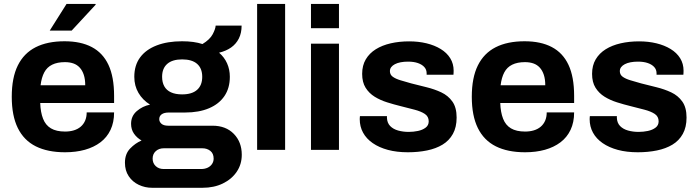

<svg xmlns="http://www.w3.org/2000/svg" viewBox="-20 -743 3461 952"><path d="M302.7 12Q216.3 12 157.4 -17.5Q98.5 -47 68.4 -108Q38.3 -169 38.3 -263.2Q38.3 -357.8 68.3 -418.4Q98.3 -479 156.5 -508.7Q214.8 -538.4 300.1 -538.4Q380.3 -538.4 435 -509.7Q489.8 -481 517.7 -421.6Q545.7 -362.1 545.7 -267.9V-232.3H179.4Q181 -186.2 193.5 -154.3Q205.9 -122.4 232.5 -106.6Q259.2 -90.7 302.7 -90.7Q326.5 -90.7 346.2 -96.7Q365.9 -102.7 380.1 -114.8Q394.3 -126.9 402.1 -144.8Q409.8 -162.7 409.8 -185.7H545.7Q545.7 -136.4 528.1 -99.2Q510.5 -62 478 -37.4Q445.5 -12.9 401 -0.4Q356.5 12 302.7 12ZM181.2 -320.1H402.6Q402.6 -350.5 395.4 -372.1Q388.3 -393.7 375.2 -407.9Q362.1 -422.1 343.7 -428.5Q325.2 -434.9 301.9 -434.9Q264.2 -434.9 238.7 -422.3Q213.1 -409.8 199.6 -384.4Q186 -359 181.2 -320.1ZM226.5 -591.2 309.9 -723.4H453.4L454.7 -720.2L335.3 -591.2Z M734 188.1Q698.8 188.1 667.9 173.4Q637 158.8 618.3 130.8Q599.5 102.9 599.5 63.8Q599.5 20.4 625 -6.3Q650.5 -33 681.9 -46.4Q658.7 -59.5 644.3 -80.3Q629.9 -101.2 629.9 -129.2Q629.9 -167.7 658.2 -192.1Q686.6 -216.6 723.9 -224.2Q687.1 -247.2 666.5 -282.5Q645.9 -317.7 645.9 -362Q645.9 -419.3 674.7 -458.3Q703.5 -497.3 756.9 -517.8Q810.3 -538.4 882.7 -538.4Q911.9 -538.4 937.5 -535Q963.1 -531.5 983.8 -524.6Q1020.7 -546.9 1034.6 -573.3Q1048.5 -599.7 1049.3 -616H1178Q1178 -579.3 1164.3 -552.1Q1150.6 -524.9 1125.9 -507.5Q1101.1 -490.1 1066.2 -481.7Q1092.1 -459.7 1105.9 -429Q1119.6 -398.3 1119.6 -362.2Q1119.6 -306.3 1092.9 -266.8Q1066.2 -227.4 1016.5 -206.3Q966.8 -185.1 897.6 -185.1H817.7Q793.9 -185.1 781.7 -176.3Q769.6 -167.6 769.6 -152.2Q769.6 -139.2 780.5 -129.4Q791.4 -119.7 814.6 -119.7H1033.7Q1099.9 -119.7 1139.4 -79.2Q1178.8 -38.7 1178.8 24.3Q1178.8 71.7 1153.7 108.7Q1128.6 145.7 1084.7 166.9Q1040.9 188.1 984.2 188.1ZM792 95.1H976.9Q995 95.1 1009 88.7Q1023 82.3 1031.1 70.4Q1039.3 58.5 1039.3 43.5Q1039.3 18.2 1023 5.2Q1006.7 -7.8 983.2 -7.8H792Q768.4 -7.8 752.6 6.2Q736.8 20.3 736.8 43.3Q736.8 66.3 752.2 80.7Q767.6 95.1 792 95.1ZM883 -275Q932.1 -275 957.4 -297.7Q982.7 -320.3 982.7 -362.2Q982.7 -404 957.4 -426.3Q932.1 -448.5 883 -448.5Q834.8 -448.5 809.3 -426.3Q783.8 -404 783.8 -362.2Q783.8 -334.7 794.7 -315Q805.7 -295.3 827.8 -285.2Q849.9 -275 883 -275Z M1254.9 0V-723.4H1393.7V0Z M1521.9 -603.3V-723.4H1660.7V-603.3ZM1521.9 0V-526.4H1660.7V0Z M2002.4 12Q1947.3 12 1903.4 0.2Q1859.4 -11.7 1828.1 -33.4Q1796.8 -55 1780.3 -85.1Q1763.7 -115.1 1763.7 -152.5Q1763.7 -157.1 1764.1 -161Q1764.5 -164.9 1764.7 -167.3H1898.8Q1898.6 -165.1 1898.6 -162.9Q1898.6 -160.7 1898.6 -158.7Q1899.6 -133.6 1914.6 -118.1Q1929.7 -102.6 1954.1 -95.8Q1978.6 -89 2006.3 -89Q2029.7 -89 2052.3 -93.7Q2075 -98.5 2090.3 -110Q2105.7 -121.5 2105.7 -141.3Q2105.7 -165.3 2086.3 -178.2Q2066.8 -191 2035.2 -199.2Q2003.6 -207.4 1967.2 -216.6Q1933.3 -224.9 1899.4 -235.6Q1865.4 -246.3 1837.7 -263.4Q1810 -280.5 1792.8 -307.9Q1775.7 -335.3 1775.7 -376.7Q1775.7 -418.5 1793.7 -448.8Q1811.7 -479.1 1843.3 -498.8Q1874.9 -518.5 1917.3 -528.2Q1959.7 -537.9 2008.6 -537.9Q2055.2 -537.9 2095 -528.2Q2134.8 -518.5 2165.1 -500Q2195.5 -481.5 2212.4 -454.3Q2229.3 -427 2229.3 -392.6Q2229.3 -386.5 2228.9 -380Q2228.5 -373.6 2228.3 -372.3H2095.4V-379.6Q2095.4 -397.7 2084.1 -410.3Q2072.8 -423 2052.4 -430.2Q2032 -437.4 2003.3 -437.4Q1983.2 -437.4 1966.5 -434.2Q1949.8 -431 1938.1 -424.8Q1926.4 -418.7 1919.8 -410.1Q1913.3 -401.6 1913.3 -390.1Q1913.3 -372.7 1927.5 -362.4Q1941.7 -352.2 1965.9 -344.9Q1990.1 -337.7 2018.8 -329.6Q2055.3 -320.2 2094.6 -310.6Q2133.9 -301 2167.9 -285.1Q2201.9 -269.2 2223 -239.6Q2244.1 -210.1 2244.1 -160.1Q2244.1 -112.4 2225.6 -79Q2207.1 -45.7 2174.2 -25.8Q2141.3 -6 2097.3 3Q2053.3 12 2002.4 12Z M2583.7 12Q2497.3 12 2438.4 -17.5Q2379.5 -47 2349.4 -108Q2319.3 -169 2319.3 -263.2Q2319.3 -357.8 2349.3 -418.4Q2379.3 -479 2437.5 -508.7Q2495.8 -538.4 2581.1 -538.4Q2661.3 -538.4 2716 -509.7Q2770.8 -481 2798.7 -421.6Q2826.7 -362.1 2826.7 -267.9V-232.3H2460.4Q2462 -186.2 2474.5 -154.3Q2486.9 -122.4 2513.5 -106.6Q2540.2 -90.7 2583.7 -90.7Q2607.5 -90.7 2627.2 -96.7Q2646.9 -102.7 2661.1 -114.8Q2675.3 -126.9 2683.1 -144.8Q2690.8 -162.7 2690.8 -185.7H2826.7Q2826.7 -136.4 2809.1 -99.2Q2791.5 -62 2759 -37.4Q2726.5 -12.9 2682 -0.4Q2637.5 12 2583.7 12ZM2462.2 -320.1H2683.6Q2683.6 -350.5 2676.4 -372.1Q2669.3 -393.7 2656.2 -407.9Q2643.1 -422.1 2624.7 -428.5Q2606.2 -434.9 2582.9 -434.9Q2545.2 -434.9 2519.7 -422.3Q2494.1 -409.8 2480.6 -384.4Q2467 -359 2462.2 -320.1Z M3142.4 12Q3087.3 12 3043.4 0.2Q2999.4 -11.7 2968.1 -33.4Q2936.8 -55 2920.3 -85.1Q2903.7 -115.1 2903.7 -152.5Q2903.7 -157.1 2904.1 -161Q2904.5 -164.9 2904.7 -167.3H3038.8Q3038.6 -165.1 3038.6 -162.9Q3038.6 -160.7 3038.6 -158.7Q3039.6 -133.6 3054.6 -118.1Q3069.7 -102.6 3094.1 -95.8Q3118.6 -89 3146.3 -89Q3169.7 -89 3192.3 -93.7Q3215 -98.5 3230.3 -110Q3245.7 -121.5 3245.7 -141.3Q3245.7 -165.3 3226.3 -178.2Q3206.8 -191 3175.2 -199.2Q3143.6 -207.4 3107.2 -216.6Q3073.3 -224.9 3039.4 -235.6Q3005.4 -246.3 2977.7 -263.4Q2950 -280.5 2932.8 -307.9Q2915.7 -335.3 2915.7 -376.7Q2915.7 -418.5 2933.7 -448.8Q2951.7 -479.1 2983.3 -498.8Q3014.9 -518.5 3057.3 -528.2Q3099.7 -537.9 3148.6 -537.9Q3195.2 -537.9 3235 -528.2Q3274.8 -518.5 3305.1 -500Q3335.5 -481.5 3352.4 -454.3Q3369.3 -427 3369.3 -392.6Q3369.3 -386.5 3368.9 -380Q3368.5 -373.6 3368.3 -372.3H3235.4V-379.6Q3235.4 -397.7 3224.1 -410.3Q3212.8 -423 3192.4 -430.2Q3172 -437.4 3143.3 -437.4Q3123.2 -437.4 3106.5 -434.2Q3089.8 -431 3078.1 -424.8Q3066.4 -418.7 3059.8 -410.1Q3053.3 -401.6 3053.3 -390.1Q3053.3 -372.7 3067.5 -362.4Q3081.7 -352.2 3105.9 -344.9Q3130.1 -337.7 3158.8 -329.6Q3195.3 -320.2 3234.6 -310.6Q3273.9 -301 3307.9 -285.1Q3341.9 -269.2 3363 -239.6Q3384.1 -210.1 3384.1 -160.1Q3384.1 -112.4 3365.6 -79Q3347.1 -45.7 3314.2 -25.8Q3281.3 -6 3237.3 3Q3193.3 12 3142.4 12Z"/></svg>

Font: Archivo SemiBold
Style: Regular
Weight: 600
Designer: Hector Gatti
Foundry: Omnibus-Type
Version: Version 2.001